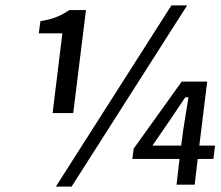

<svg xmlns="http://www.w3.org/2000/svg" viewBox="-20 -686 815 708"><path d="M297 -649H236C204 -628 179 -616 129 -608L123 -563H210L174 -269H250ZM186 2H244L670 -666H612ZM608 -245 663 -327H675L656 -209L648 -149H542ZM715 -149 744 -385H650L473 -138L468 -100H642L631 -5H698L709 -100H767L773 -149Z"/></svg>

Font: Falling Sky
Style: LightObl
Weight: 400
Designer: Paul D. Hunt
Foundry: Adobe Systems Incorporated
Version: Version 1.02